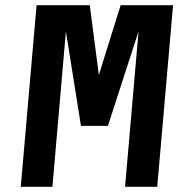

<svg xmlns="http://www.w3.org/2000/svg" viewBox="-20 -720 706 740"><path d="M462 0 514 -599 396 -235H292L234 -599L182 0H60L121 -700H326L361 -431L445 -700H647L586 0Z"/></svg>

Font: Share
Style: Bold Italic
Weight: 700
Designer: Ralph du Carrois
Version: Version 1.002